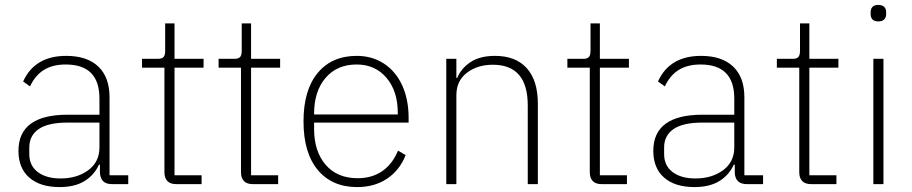

<svg xmlns="http://www.w3.org/2000/svg" viewBox="-20 -748 3707 780"><path d="M55 -135Q55 -282 255 -282H384V-348Q384 -486 247 -486Q194 -486 158.5 -464Q123 -442 102 -397L74 -417Q121 -521 249 -521Q334 -521 379.5 -477.5Q425 -434 425 -353V-36H501V0H435Q389 0 386 -45V-79H382Q363 -37 323.5 -12.5Q284 12 222 12Q143 12 99 -26.5Q55 -65 55 -135ZM384 -149V-250H255Q175 -250 137 -223.5Q99 -197 99 -149V-122Q99 -75 133.5 -49Q168 -23 226 -23Q293 -23 338.5 -56.5Q384 -90 384 -149Z M696 0Q672 0 660 -12.5Q648 -25 648 -48V-473H557V-509H621Q638 -509 644.5 -516.5Q651 -524 651 -542V-653H689V-509H807V-473H689V-36H799V0Z M1007 0Q983 0 971 -12.5Q959 -25 959 -48V-473H868V-509H932Q949 -509 955.5 -516.5Q962 -524 962 -542V-653H1000V-509H1118V-473H1000V-36H1110V0Z M1213 -255Q1213 -382 1270.5 -451.5Q1328 -521 1429 -521Q1492 -521 1540 -489.5Q1588 -458 1614 -401Q1640 -344 1640 -269V-250H1256V-224Q1256 -133 1303 -78.5Q1350 -24 1433 -24Q1491 -24 1532.5 -52.5Q1574 -81 1597 -136L1628 -118Q1604 -57 1553 -22.5Q1502 12 1431 12Q1329 12 1271 -57.5Q1213 -127 1213 -255ZM1256 -283H1596V-289Q1596 -378 1550 -432Q1504 -486 1429 -486Q1349 -486 1302.5 -431.5Q1256 -377 1256 -286Z M1793 0V-509H1834V-431H1837Q1854 -471 1892 -496Q1930 -521 1991 -521Q2075 -521 2120 -471Q2165 -421 2165 -327V0H2124V-320Q2124 -485 1982 -485Q1920 -485 1877 -452.5Q1834 -420 1834 -361V0Z M2424 0Q2400 0 2388 -12.5Q2376 -25 2376 -48V-473H2285V-509H2349Q2366 -509 2372.5 -516.5Q2379 -524 2379 -542V-653H2417V-509H2535V-473H2417V-36H2527V0Z M2634 -135Q2634 -282 2834 -282H2963V-348Q2963 -486 2826 -486Q2773 -486 2737.5 -464Q2702 -442 2681 -397L2653 -417Q2700 -521 2828 -521Q2913 -521 2958.5 -477.5Q3004 -434 3004 -353V-36H3080V0H3014Q2968 0 2965 -45V-79H2961Q2942 -37 2902.5 -12.5Q2863 12 2801 12Q2722 12 2678 -26.5Q2634 -65 2634 -135ZM2963 -149V-250H2834Q2754 -250 2716 -223.5Q2678 -197 2678 -149V-122Q2678 -75 2712.5 -49Q2747 -23 2805 -23Q2872 -23 2917.5 -56.5Q2963 -90 2963 -149Z M3275 0Q3251 0 3239 -12.5Q3227 -25 3227 -48V-473H3136V-509H3200Q3217 -509 3223.5 -516.5Q3230 -524 3230 -542V-653H3268V-509H3386V-473H3268V-36H3378V0Z M3517 -690V-699Q3517 -712 3524.5 -720Q3532 -728 3548 -728Q3564 -728 3572 -720Q3580 -712 3580 -699V-690Q3580 -677 3572 -669Q3564 -661 3548 -661Q3532 -661 3524.5 -669Q3517 -677 3517 -690ZM3569 0H3528V-509H3569Z"/></svg>

Font: Anuphan ExtraLight
Style: Regular
Weight: 200
Designer: Cadson Demak
Version: Version 3.001